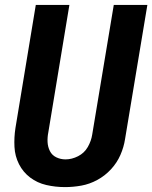

<svg xmlns="http://www.w3.org/2000/svg" viewBox="-20 -755 621 783"><path d="M245 8Q278 8 311.5 2Q345 -4 376.5 -21Q408 -38 432.5 -64.5Q457 -91 471 -123Q485 -155 490 -188L581 -735H444L356 -206Q352 -180 338 -155.5Q324 -131 298.5 -118Q273 -105 247 -105Q227 -105 209.5 -113.5Q192 -122 183.5 -139Q175 -156 174 -175.5Q173 -195 177 -215L263 -735H126L43 -233Q37 -194 39 -156Q41 -118 57.5 -85.5Q74 -53 103 -31Q132 -9 169 -0.5Q206 8 245 8Z"/></svg>

Font: Iosevka Sparkle Extrabold
Style: Italic
Weight: 800
Italic angle: -9°
Designer: Belleve Invis
Foundry: Belleve Invis
Version: Version 4.5.0; ttfautohint (v1.8.3)